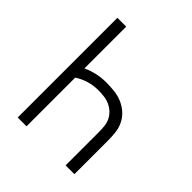

<svg xmlns="http://www.w3.org/2000/svg" viewBox="-200 -868 1001 1001"><g transform="rotate(45 300.0 -367.5)"><path d="M91 0V-735H156V-427Q186 -441 219.5 -448.5Q253 -456 287 -456Q317 -456 346.5 -453Q376 -450 404 -438.5Q432 -427 454.5 -407Q477 -387 490 -360Q503 -333 506 -303Q509 -273 509 -243V0H444V-243Q444 -265 442 -286.5Q440 -308 431 -327Q422 -346 406 -361Q390 -376 370.5 -384.5Q351 -393 329.5 -395.5Q308 -398 287 -398Q252 -398 218.5 -388Q185 -378 156 -359V0Z"/></g></svg>

Font: Iosevka Light Extended
Style: Regular
Weight: 300
Width: 7
Monospace: yes
Designer: Belleve Invis
Foundry: Belleve Invis
Version: Version 32.5.0; ttfautohint (v1.8.4)